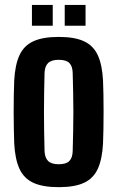

<svg xmlns="http://www.w3.org/2000/svg" viewBox="-20 -761 482 790"><path d="M221.6 9.1Q156.3 9.1 117.3 -8.8Q78.3 -26.8 60.2 -66.3Q42 -105.8 38.5 -170.5Q37.7 -194.6 37 -228.2Q36.2 -261.8 36.2 -298.8Q36.2 -335.8 36.8 -370.3Q37.4 -404.8 38.5 -430.2Q42 -494.2 60 -533.5Q78 -572.9 116.9 -591Q155.9 -609.1 221.6 -609.1Q287.9 -609.1 326.4 -590.8Q364.9 -572.5 382.7 -533.1Q400.5 -493.8 403.9 -430.2Q405 -406 405.6 -372.3Q406.2 -338.5 406.2 -301.5Q406.2 -264.6 405.6 -230.4Q405 -196.2 403.9 -170.5Q400.5 -106.7 382.7 -67.1Q364.9 -27.5 326.4 -9.2Q287.9 9.1 221.6 9.1ZM221.6 -85.2Q252.3 -85.2 265.4 -98.6Q278.5 -112.1 279.1 -139.8Q280.2 -180 281 -220Q281.9 -260.1 281.9 -300.4Q281.9 -340.7 281 -380.7Q280.2 -420.7 279.1 -460.8Q278.5 -488.3 265.5 -501.6Q252.6 -514.9 221.6 -514.9Q191.5 -514.9 177.9 -501.6Q164.3 -488.3 163.3 -460.8Q162.2 -420.7 161.6 -380.5Q160.9 -340.3 160.9 -300.1Q160.9 -259.9 161.6 -219.7Q162.2 -179.5 163.3 -139.8Q164.3 -112.1 178 -98.6Q191.7 -85.2 221.6 -85.2ZM246.3 -655V-740.7H332V-655ZM111.4 -655V-740.7H197V-655Z"/></svg>

Font: Big Shoulders Display SC Thin
Style: Regular
Weight: 100
Designer: Patric King
Foundry: XO Type Co
Version: Version 2.002